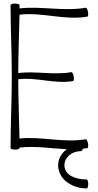

<svg xmlns="http://www.w3.org/2000/svg" viewBox="-20 -828 545 1073"><path d="M39 -800C39 -667 46 -533 46 -400C46 -267 39 -133 39 0C39 4 50 8 64 8C78 8 89 4 89 0V-3C177 -14 266 2 354 6C323 27 303 62 305 101C310 178 385 225 465 225C469 225 473 214 473 200C473 186 469 175 465 175C405 175 343 153 340 99C338 53 381 17 429 17C436 17 442 12 443 3C452 2 460 1 468 0C473 -1 474 -13 472 -26C469 -40 464 -50 460 -50C337 -28 212 -67 89 -54C87 -164 82 -274 82 -385C183 -398 287 -357 388 -375C393 -376 394 -388 392 -401C389 -415 384 -425 380 -425C281 -407 180 -432 82 -420C82 -529 87 -637 89 -746C215 -761 343 -713 468 -735C473 -736 474 -748 472 -761C469 -775 464 -785 460 -785C337 -763 212 -795 89 -781C89 -787 89 -794 89 -800C89 -804 78 -808 64 -808C50 -808 39 -804 39 -800Z"/></svg>

Font: Nupuram Condensed Thin
Style: Regular
Weight: 100
Width: 3
Designer: Santhosh Thottingal (santhosh.thottingal@gmail.com)
Foundry: SMC
Version: Version 1.000